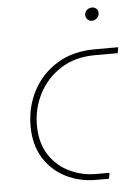

<svg xmlns="http://www.w3.org/2000/svg" viewBox="-50 -713 529 752"><g transform="rotate(-5 214.5 -337.0)"><path d="M297 0Q233 0 179 -27Q125 -54 92.5 -106Q60 -158 60 -232Q60 -307 93 -370Q126 -433 188 -471.5Q250 -510 338 -510H429L425 -487H337Q256 -487 199.5 -450Q143 -413 114 -355.5Q85 -298 85 -234Q85 -164 115.5 -117Q146 -70 195 -46.5Q244 -23 298 -23H352L348 0ZM336 -622Q325 -622 318 -629.5Q311 -637 311 -648Q311 -654 314.5 -660Q318 -666 325 -670Q332 -674 340 -674Q350 -674 357 -667.5Q364 -661 364 -651Q364 -641 359 -634.5Q354 -628 347.5 -625Q341 -622 336 -622Z"/></g></svg>

Font: MuseoModerno Thin
Style: Italic
Weight: 100
Italic angle: -9°
Designer: Pablo Cosgaya, Héctor Gatti, Marcela Romero, and the Authors of The MuseoModerno Project.
Foundry: Omnibus-Type Team
Version: Version 1.003